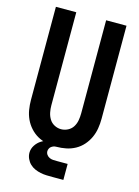

<svg xmlns="http://www.w3.org/2000/svg" viewBox="-134 -809 767 1056"><g transform="rotate(15 250.0 -280.5)"><path d="M250 8Q278 8 305.5 2.5Q333 -3 357.5 -16.5Q382 -30 400.5 -51Q419 -72 430.5 -97Q442 -122 446.5 -149.5Q451 -177 451 -205V-735H335V-205Q335 -185 331.5 -165Q328 -145 317.5 -128Q307 -111 288.5 -101.5Q270 -92 250 -92Q230 -92 212 -101.5Q194 -111 183.5 -128Q173 -145 169 -165Q165 -185 165 -205V-735H49V-205Q49 -177 53.5 -149.5Q58 -122 69.5 -97Q81 -72 100 -51Q119 -30 143 -16.5Q167 -3 194.5 2.5Q222 8 250 8ZM275 174H335V83H275Q264 83 253 82.5Q242 82 232 77.5Q222 73 215.5 64Q209 55 209 44Q209 37 212.5 29.5Q216 22 222 17.5Q228 13 235 10.5Q242 8 250 8V-19Q227 -19 204 -14Q181 -9 161.5 3Q142 15 129 35Q116 55 116 78Q116 95 123.5 111.5Q131 128 143.5 140Q156 152 172 159Q188 166 205 169.5Q222 173 239.5 173.5Q257 174 275 174Z"/></g></svg>

Font: Iosevka SS09
Style: Bold
Weight: 700
Monospace: yes
Designer: Belleve Invis
Foundry: Belleve Invis
Version: Version 5.2.1; ttfautohint (v1.8.3)